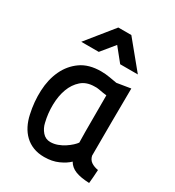

<svg xmlns="http://www.w3.org/2000/svg" viewBox="-181 -852 885 970"><g transform="rotate(30 262.0 -367.0)"><path d="M434 -510Q433 -411 432.5 -314Q432 -217 432 -117Q437 -95 453.5 -84Q470 -73 494 -69Q493 -49 491.5 -29.5Q490 -10 488 10Q437 8 407 -4Q377 -16 362 -42Q342 -22 306.5 -6Q271 10 225 10Q189 10 161 -1Q133 -12 112 -32Q91 -52 77 -79.5Q63 -107 56 -140Q41 -207 44 -273Q47 -339 71.5 -391.5Q96 -444 142 -476.5Q188 -509 259 -509Q285 -509 310.5 -504.5Q336 -500 354 -497ZM214 -71Q235 -71 255.5 -78.5Q276 -86 293.5 -97.5Q311 -109 324 -121Q337 -133 343 -142Q342 -173 342 -203.5Q342 -234 342 -266V-417L320 -420Q308 -422 294.5 -424.5Q281 -427 269 -426Q222 -426 192.5 -400Q163 -374 148 -333.5Q133 -293 132 -242Q131 -191 143 -142Q149 -114 167.5 -92.5Q186 -71 214 -71ZM223 -744H299L427 -588H324L262 -665L199 -588H97Z"/></g></svg>

Font: Panefresco 600wt
Style: Regular
Weight: 600
Designer: Campivisivi
Foundry: Campivisivi & Chank Co
Version: Version 1.001